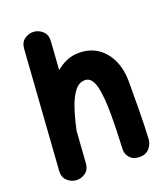

<svg xmlns="http://www.w3.org/2000/svg" viewBox="-149 -852 887 1028"><g transform="rotate(-20 294.5 -338.5)"><path d="M106 73.7Q78.6 71.3 57.1 51Q35.6 30.8 38.1 -5.4L85.4 -682.1Q87.9 -719.2 112.5 -736.3Q137.2 -753.4 165.5 -751Q192.9 -749 214.6 -728.8Q236.3 -708.5 233.9 -671.4L222.7 -511.7Q250.5 -535.2 282.7 -548.8Q314.9 -562.5 352.1 -562.5Q415.5 -562.5 460.2 -531.2Q504.9 -500 528.6 -447Q552.2 -394 552.2 -328.1Q552.2 -249.5 551.5 -165.8Q550.8 -82 546.4 0.5Q544.4 27.8 524.9 50.5Q505.4 73.2 470.2 73.2Q433.6 73.2 414.3 51.3Q395 29.3 397 1Q399.4 -53.2 400.9 -100.6Q402.3 -147.9 402.3 -189.9Q402.3 -299.3 387 -356.7Q371.6 -414.1 333 -414.1Q298.3 -414.1 273.4 -380.9Q248.5 -347.7 231 -294.4Q213.4 -241.2 200.7 -180.7Q200.2 -177.7 199.2 -174.8L186.5 5.4Q184.1 42.5 158.9 59.3Q133.8 76.2 106 73.7Z"/></g></svg>

Font: Mikhak-DS2-FD ExtraBold
Style: Regular
Weight: 800
Designer: Amin Abedi
Version: Version 3.2